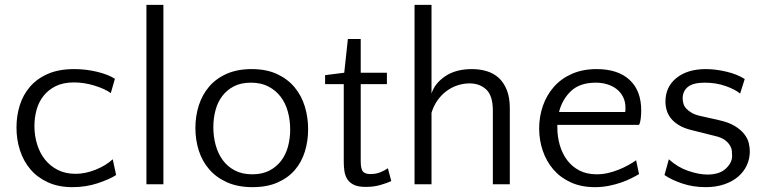

<svg xmlns="http://www.w3.org/2000/svg" viewBox="-20 -760 3155 792"><path d="M437 -376Q414 -393 371 -406.5Q328 -420 285 -420Q241 -420 210.5 -405Q180 -390 160 -365Q140 -340 131 -307.5Q122 -275 122 -240Q122 -201 133 -165Q144 -129 165.5 -102Q187 -75 218.5 -59Q250 -43 292 -43Q332 -43 374.5 -60Q417 -77 445 -103L459 -38Q431 -20 382.5 -4Q334 12 279 12Q221 12 177.5 -8Q134 -28 105.5 -61.5Q77 -95 62.5 -139.5Q48 -184 48 -234Q48 -282 61.5 -325.5Q75 -369 104 -402.5Q133 -436 178 -455.5Q223 -475 286 -475Q334 -475 380 -464Q426 -453 454 -435Z M654 0H584V-740H654Z M1018 -475Q1079 -475 1123 -454.5Q1167 -434 1195.5 -399.5Q1224 -365 1237.5 -320.5Q1251 -276 1251 -227Q1251 -178 1237.5 -134.5Q1224 -91 1196 -58.5Q1168 -26 1124.5 -7Q1081 12 1022 12Q961 12 916.5 -8Q872 -28 843 -61.5Q814 -95 800 -139Q786 -183 786 -232Q786 -281 800 -325Q814 -369 842.5 -402.5Q871 -436 915 -455.5Q959 -475 1018 -475ZM1021 -41Q1061 -41 1090.5 -56Q1120 -71 1139.5 -96.5Q1159 -122 1168 -155.5Q1177 -189 1177 -226Q1177 -264 1167.5 -299Q1158 -334 1138 -360.5Q1118 -387 1087.5 -403Q1057 -419 1015 -419Q974 -419 945 -404Q916 -389 897 -364Q878 -339 869 -305.5Q860 -272 860 -235Q860 -197 869.5 -162Q879 -127 898.5 -100Q918 -73 948.5 -57Q979 -41 1021 -41Z M1398 -413H1321V-450L1400 -460L1415 -599H1468V-460H1576V-413H1468V-94Q1468 -62 1477.5 -52Q1487 -42 1507 -42Q1530 -42 1548 -49Q1566 -56 1580 -66L1594 -13Q1577 -5 1549.5 3Q1522 11 1489 11Q1457 11 1439 2Q1421 -7 1412 -22Q1403 -37 1400.5 -55.5Q1398 -74 1398 -92Z M2013 0V-304Q2013 -365 1986 -390.5Q1959 -416 1917 -416Q1892 -416 1867.5 -408Q1843 -400 1822 -384.5Q1801 -369 1785 -346.5Q1769 -324 1760 -295V0H1690V-740H1760V-374Q1773 -416 1816.5 -445.5Q1860 -475 1927 -475Q1959 -475 1987.5 -466.5Q2016 -458 2037 -439Q2058 -420 2070.5 -389Q2083 -358 2083 -313V0Z M2441 -475Q2529 -475 2577 -430.5Q2625 -386 2625 -305Q2625 -288 2623 -270.5Q2621 -253 2616 -245H2279V-235Q2279 -197 2289 -162Q2299 -127 2319 -100Q2339 -73 2369.5 -57Q2400 -41 2442 -41Q2466 -41 2489 -46.5Q2512 -52 2533 -60.5Q2554 -69 2572 -79Q2590 -89 2604 -99L2616 -42Q2603 -34 2584 -24.5Q2565 -15 2542 -7Q2519 1 2491.5 6.5Q2464 12 2434 12Q2378 12 2335 -7.5Q2292 -27 2263 -60.5Q2234 -94 2219 -138Q2204 -182 2204 -230Q2204 -279 2219.5 -323.5Q2235 -368 2265 -402Q2295 -436 2339.5 -455.5Q2384 -475 2441 -475ZM2438 -419Q2372 -419 2335.5 -384.5Q2299 -350 2286 -298H2559Q2560 -303 2560 -307Q2560 -311 2560 -316Q2560 -341 2550 -360.5Q2540 -380 2523 -393Q2506 -406 2484 -412.5Q2462 -419 2438 -419Z M2887 -419Q2839 -419 2817.5 -401.5Q2796 -384 2796 -354Q2796 -344 2799 -333Q2802 -322 2810.5 -312.5Q2819 -303 2833.5 -294.5Q2848 -286 2872 -281L2943 -265Q2985 -256 3010.5 -240.5Q3036 -225 3050 -207Q3064 -189 3068.5 -170.5Q3073 -152 3073 -136Q3073 -105 3060.5 -78Q3048 -51 3024.5 -31Q3001 -11 2967 0.5Q2933 12 2891 12Q2838 12 2793 -3.5Q2748 -19 2721 -38L2739 -103Q2775 -70 2819 -55Q2863 -40 2898 -40Q2948 -40 2974 -64.5Q3000 -89 3000 -116Q3000 -125 2999 -136.5Q2998 -148 2991 -160Q2984 -172 2970 -182.5Q2956 -193 2930 -199L2834 -223Q2801 -231 2780 -244Q2759 -257 2747 -272.5Q2735 -288 2730 -305.5Q2725 -323 2725 -341Q2725 -402 2770.5 -438.5Q2816 -475 2892 -475Q2931 -475 2976 -464.5Q3021 -454 3052 -434L3033 -374Q3013 -391 2973.5 -405Q2934 -419 2887 -419Z"/></svg>

Font: Quattrocento Sans
Style: Regular
Weight: 400
Designer: Pablo Impallari
Foundry: Pablo Impallari, Igino Marini, Brenda Gallo
Version: Version 2.000